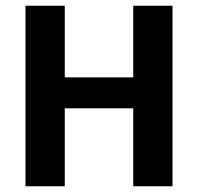

<svg xmlns="http://www.w3.org/2000/svg" viewBox="-20 -650 692 670"><path d="M69 0V-630H206V-380H445V-630H582V0H445V-272H206V0Z"/></svg>

Font: Mukta Malar
Style: Bold
Weight: 700
Designer: Aadarsh Rajan, Girish Dalvi, Yashodeep Gholap
Foundry: Ek Type
Version: Version 2.538;PS 1.000;hotconv 16.6.51;makeotf.lib2.5.65220;